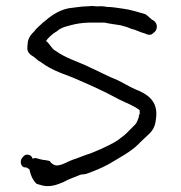

<svg xmlns="http://www.w3.org/2000/svg" viewBox="-20 -642 600 638"><path d="M55 -119C43 -107 50 -83 66 -86C69 -85 73 -83 78 -79C81 -61 90 -41 102 -31C108 -29 115 -27 123 -25C151 -20 171 -29 191 -37C210 -48 228 -53 249 -62C254 -62 259 -63 266 -64C291 -73 319 -84 342 -97C375 -117 414 -137 440 -163C447 -171 458 -180 468 -190C486 -206 495 -218 498 -245C508 -307 469 -330 428 -346C408 -355 389 -367 370 -376C339 -388 310 -404 279 -418C243 -436 197 -449 165 -473C157 -476 154 -483 149 -488C145 -493 139 -502 133 -506C139 -515 149 -524 158 -531C160 -532 163 -534 165 -536C166 -536 167 -537 169 -538C183 -552 210 -557 231 -562C251 -566 268 -567 292 -567H327C345 -563 362 -561 381 -558L402 -552L417 -546C432 -543 447 -534 461 -531C471 -526 482 -523 490 -533C507 -543 504 -569 486 -576C479 -581 471 -590 463 -595C441 -601 414 -610 390 -613C373 -615 355 -619 335 -619C325 -622 311 -621 300 -621C294 -622 287 -622 281 -622C277 -621 274 -621 270 -621C261 -621 252 -620 243 -619L219 -616C185 -613 155 -594 134 -576C126 -570 119 -564 112 -557C106 -551 99 -546 94 -538C83 -528 72 -514 72 -496C71 -492 71 -489 71 -486C69 -469 80 -460 91 -454C100 -448 106 -440 115 -436C135 -421 156 -410 181 -400L220 -385C274 -362 324 -340 375 -312C399 -300 423 -292 444 -276V-271C445 -265 444 -261 441 -258L442 -256C440 -249 435 -234 429 -228L400 -199C395 -194 389 -189 383 -185C377 -181 374 -177 368 -174C353 -164 334 -156 316 -147L280 -132C259 -126 241 -117 221 -111C205 -105 192 -96 176 -93C162 -89 150 -99 145 -107C140 -108 136 -109 131 -110C120 -110 107 -115 98 -117L88 -115C87 -120 84 -123 80 -126C68 -131 61 -127 55 -119Z"/></svg>

Font: Scribbler
Style: Regular
Weight: 400
Designer: Mew Too
Foundry: Cannot Into Space Fonts
Version: Version 1.001